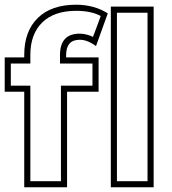

<svg xmlns="http://www.w3.org/2000/svg" viewBox="-25 -783 733 816"><path d="M230 -549Q230 -640 314 -640Q329 -640 345.5 -635.5Q362 -631 370 -626Q379 -650 386.5 -669.5Q394 -689 403 -715Q383 -726 356.5 -731.5Q330 -737 299 -737Q205 -737 154.5 -687.5Q104 -638 104 -550V-513H21V-419H104V-13H234V-419H368V-513H230ZM256 -539H394V-393H260V13H78V-393H-5V-539H78V-550Q78 -650 135.5 -706.5Q193 -763 299 -763Q336 -763 371 -753.5Q406 -744 433 -726L383 -587Q347 -614 314 -614Q256 -614 256 -549ZM472 -13H602V-729H472ZM446 -755H628V13H446Z"/></svg>

Font: CMG Sans Outline
Style: Outline
Weight: 700
Designer: Julieta Ulanovsky
Foundry: Julieta Ulanovsky
Version: Version 7.200